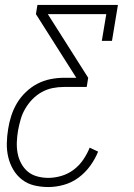

<svg xmlns="http://www.w3.org/2000/svg" viewBox="-20 -540 540 775"><path d="M175 215Q146 215 118.5 208.5Q91 202 69.5 185.5Q48 169 34 145.5Q20 122 13.5 95Q7 68 7.5 39Q8 10 13 -20Q17 -46 25.5 -72.5Q34 -99 48.5 -123.5Q63 -148 84.5 -168.5Q106 -189 131 -202Q156 -215 183.5 -220.5Q211 -226 238 -226H288L125 -483L131 -520H456L432 -375H391L409 -483H173L336 -226L330 -189H238Q215 -189 192.5 -184.5Q170 -180 149 -168.5Q128 -157 111 -139.5Q94 -122 82 -101.5Q70 -81 63.5 -58.5Q57 -36 53 -14Q49 9 48 32.5Q47 56 51 78Q55 100 65.5 119.5Q76 139 92 152.5Q108 166 130 172Q152 178 175 178Q201 178 228 170Q255 162 277.5 145Q300 128 316 104.5Q332 81 342 56L376 72Q364 102 344 129.5Q324 157 297 177Q270 197 238 206Q206 215 175 215Z"/></svg>

Font: Iosevka Curly Slab Extralight
Style: Italic
Weight: 200
Italic angle: -9°
Monospace: yes
Designer: Belleve Invis
Foundry: Belleve Invis
Version: Version 22.1.2; ttfautohint (v1.8.4)